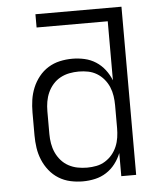

<svg xmlns="http://www.w3.org/2000/svg" viewBox="-53 -781 706 836"><g transform="rotate(-5 300.0 -363.5)"><path d="M276 8Q248 8 221 2Q194 -4 170.5 -18.5Q147 -33 129.5 -55Q112 -77 101.5 -102.5Q91 -128 87 -155Q83 -182 83 -210V-310Q83 -338 87 -365Q91 -392 101.5 -417.5Q112 -443 129.5 -465Q147 -487 170.5 -501.5Q194 -516 221 -522Q248 -528 276 -528Q303 -528 329.5 -522Q356 -516 378.5 -501.5Q401 -487 417.5 -465.5Q434 -444 444 -419V-677H133V-735H509V0H444V-101Q434 -76 417.5 -54.5Q401 -33 378.5 -18.5Q356 -4 329.5 2Q303 8 276 8ZM299 -50Q299 -50 299.5 -50Q300 -50 300 -50Q320 -50 340.5 -54Q361 -58 378.5 -69Q396 -80 409 -95.5Q422 -111 430 -130Q438 -149 441 -169.5Q444 -190 444 -210V-310Q444 -330 441 -350.5Q438 -371 430 -390Q422 -409 408.5 -425Q395 -441 377.5 -451.5Q360 -462 340 -466Q320 -470 299 -470Q278 -470 257.5 -466Q237 -462 218.5 -452Q200 -442 186 -426Q172 -410 163.5 -391Q155 -372 151.5 -351.5Q148 -331 148 -310V-210Q148 -189 151.5 -168.5Q155 -148 163.5 -129Q172 -110 186 -94Q200 -78 218.5 -68Q237 -58 257.5 -54Q278 -50 299 -50Z"/></g></svg>

Font: Iosevka Aile Custom Light
Style: Regular
Weight: 300
Designer: Belleve Invis
Foundry: Belleve Invis
Version: Version 17.0.2; ttfautohint (v1.8.3)